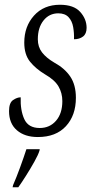

<svg xmlns="http://www.w3.org/2000/svg" viewBox="-20 -566 392 807"><path d="M139 10Q84 10 51 -18.5Q18 -47 18 -99Q18 -134 35 -145.5Q52 -157 67 -157Q65 -103 82 -65.5Q99 -28 147 -28Q189 -28 215.5 -58.5Q242 -89 242 -141Q242 -175 226 -202.5Q210 -230 170 -253Q130 -277 106 -307Q82 -337 82 -387Q82 -455 123 -500.5Q164 -546 232 -546Q290 -546 317 -516Q344 -486 344 -449Q344 -424 329 -412.5Q314 -401 291 -401Q292 -427 287.5 -452.5Q283 -478 268 -494Q253 -510 225 -510Q187 -510 163 -480Q139 -450 139 -401Q139 -369 156.5 -346Q174 -323 208 -303Q252 -279 275.5 -244Q299 -209 299 -155Q299 -81 257 -35.5Q215 10 139 10ZM35 212Q49 180 64.5 137.5Q80 95 91 61H147L146 67Q141 84 124.5 113.5Q108 143 89 173Q70 203 57 221H33Z"/></svg>

Font: Noto Serif ExtraCondensed Light
Style: Italic
Weight: 300
Width: 2
Italic angle: -12°
Designer: Monotype Design Team
Foundry: Monotype Imaging Inc.
Version: Version 2.014; ttfautohint (v1.8.4.7-5d5b)